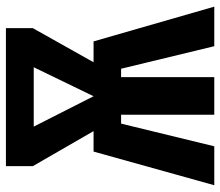

<svg xmlns="http://www.w3.org/2000/svg" viewBox="-68 -683 751 655"><g transform="rotate(-90 307.5 -355.5)"><path d="M3.1 0 117.9 -411.8H187.7L68.2 -619V-710.8H539V-619L422.6 -411.8H493.8L612.3 0H477.4L400.5 -317.9H371.8V0H243.6V-317.9H213.3L135.9 0ZM306.7 -411.8 405.6 -615.9H203.1Z"/></g></svg>

Font: FiraCode Nerd Font Mono
Style: Bold
Weight: 700
Monospace: yes
Designer: Carrois Corporate, Edenspiekermann AG, Nikita Prokopov
Foundry: Carrois Corporate, Edenspiekermann AG, Nikita Prokopov
Version: Version 6.002;Nerd Fonts 3.3.0